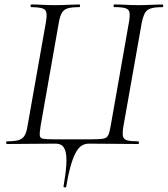

<svg xmlns="http://www.w3.org/2000/svg" viewBox="-20 -645 751 860"><path d="M264.6 189.4Q275 129.4 277 91.9Q279 54.4 273.6 34.2Q268.2 14 257 6.2Q245.8 -1.6 229 -1.6L11.4 0Q7.4 0 7.4 -6Q7.4 -12 11.4 -12Q45.6 -12 63.7 -17.6Q81.8 -23.2 90.7 -38.8Q99.6 -54.4 103.6 -82.4L185.6 -545.4Q193.6 -588.6 181.6 -600.8Q169.6 -613 120 -613Q116.8 -613 116.8 -619Q116.8 -625 120 -625Q143 -625 169.9 -623.5Q196.8 -622 225.4 -622Q259 -622 286.8 -623.5Q314.6 -625 334.8 -625Q338.8 -625 338.8 -619Q338.8 -613 334.8 -613Q300.6 -613 282.8 -607.4Q265 -601.8 256.6 -586.6Q248.2 -571.4 243.2 -542.4L162 -81.6Q157 -50.6 158.2 -38.2Q159.4 -25.8 173.7 -23.4Q188 -21 222 -21H390Q427.6 -21 443.7 -24.2Q459.8 -27.4 465.6 -41Q471.4 -54.6 476.4 -84.6L557.6 -545.4Q562.6 -574.4 560 -588.9Q557.4 -603.4 541.7 -608.3Q526 -613.2 492.6 -613.2Q488.6 -613.2 488.6 -619.1Q488.6 -625 492.6 -625Q516 -625 542.5 -623.5Q569 -622 600.6 -622Q630.4 -622 658.3 -623.5Q686.2 -625 707.4 -625Q711.4 -625 711.4 -619Q711.4 -613 707.4 -613Q673.6 -613 655.6 -607.4Q637.6 -601.8 629.2 -586.6Q620.8 -571.4 614.8 -542.4L532.8 -79.4Q527.8 -49.4 530.7 -35.1Q533.6 -20.8 549.5 -16.4Q565.4 -12 598.4 -12Q602.4 -12 602.4 -6Q602.4 0 598.4 0L378.4 -1.6Q362.4 -1.6 348.6 5.7Q334.8 13 322.4 33.2Q310 53.4 298.5 91.3Q287 129.2 276.6 191.4Q275.6 195.4 269.6 194.4Q263.6 193.4 264.6 189.4Z"/></svg>

Font: Cormorant Garamond Light
Style: Italic
Weight: 300
Italic angle: -10°
Designer: Christian Thalmann (Catharsis Fonts)
Foundry: Catharsis Fonts
Version: Version 4.001